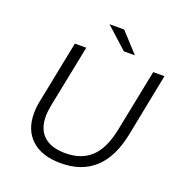

<svg xmlns="http://www.w3.org/2000/svg" viewBox="-153 -1015 1099 1156"><g transform="rotate(20 396.0 -437.5)"><path d="M108 -221Q108 -262 116 -299L196 -700H269L189 -301Q181 -259 181 -230Q181 -146 229 -103Q277 -60 367 -60Q470 -60 531.5 -118.5Q593 -177 618 -301L698 -700H770L690 -296Q629 6 361 6Q241 6 174.5 -54Q108 -114 108 -221ZM352 -881H446L560 -757H489Z"/></g></svg>

Font: Idrija
Style: Italic
Weight: 400
Italic angle: -11.3°
Designer: Julieta Ulanovsky
Foundry: Julieta Ulanovsky
Version: Version 7.200